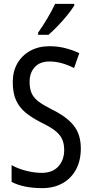

<svg xmlns="http://www.w3.org/2000/svg" viewBox="-20 -963 477 993"><path d="M398 -195Q398 -133 373.5 -87Q349 -41 304 -15.5Q259 10 198 10Q103 10 40 -22V-109Q74 -90 116 -79.5Q158 -69 196 -69Q252 -69 282 -102.5Q312 -136 312 -187Q312 -221 300.5 -245Q289 -269 262.5 -289Q236 -309 190 -331Q145 -354 112.5 -380.5Q80 -407 63 -444.5Q46 -482 46 -538Q46 -594 70 -635.5Q94 -677 137 -700.5Q180 -724 236 -724Q280 -724 319.5 -713.5Q359 -703 390 -688L363 -611Q332 -627 300 -636Q268 -645 236 -645Q186 -645 159.5 -615.5Q133 -586 133 -540Q133 -504 144 -480Q155 -456 180.5 -437Q206 -418 250 -396Q324 -360 361 -314Q398 -268 398 -195ZM364 -943V-934Q351 -913 328 -884.5Q305 -856 278.5 -828.5Q252 -801 231 -783H177V-794Q203 -831 226 -870Q249 -909 265 -943Z"/></svg>

Font: Avrile Sans Condensed
Style: Regular
Weight: 400
Width: 3
Designer: Monotype Design Team
Foundry: Monotype Imaging Inc.
Version: Version 2.001;September 10, 2019;FontCreator 11.5.0.2425 64-